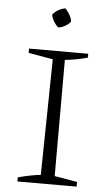

<svg xmlns="http://www.w3.org/2000/svg" viewBox="-58 -899 516 937"><g transform="rotate(5 199.5 -431.0)"><path d="M64 0V-20Q93 -28 120.5 -33.5Q148 -39 175 -42L184 -609L64 -630V-651H354V-632Q329 -625 301 -619.5Q273 -614 243 -611V-42L354 -23V0ZM224 -862Q236 -849 245.5 -833Q255 -817 257 -800Q247 -787 230.5 -777.5Q214 -768 197 -766Q184 -777 174.5 -793Q165 -809 162 -826Q173 -840 189.5 -849.5Q206 -859 224 -862Z"/></g></svg>

Font: Piazzolla Thin ExtraLight
Style: Regular
Weight: 250
Version: Version 2.005